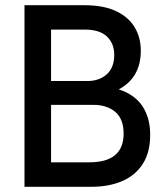

<svg xmlns="http://www.w3.org/2000/svg" viewBox="-20 -717 644 737"><path d="M331.5 0H74V-697H304.5Q377 -697 425 -674.5Q473 -652 496.8 -612.5Q520.5 -573 520.5 -522.5Q520.5 -419 436 -374Q498 -353.5 527.2 -308.8Q556.5 -264 556.5 -199.5Q556.5 -132 528 -87.8Q499.5 -43.5 448.8 -21.8Q398 0 331.5 0ZM315.5 -406Q361 -406 389.8 -431.8Q418.5 -457.5 418.5 -506.5Q418.5 -550 390.5 -576.8Q362.5 -603.5 304.5 -603.5H176V-406ZM323 -94Q454.5 -94 454.5 -204Q454.5 -260.5 422.5 -287.5Q390.5 -314.5 338.5 -314.5H176V-94Z"/></svg>

Font: Acari Sans Neue SemiBold
Style: Regular
Weight: 600
Designer: Alfredo Marco Pradil (font), Cristiano Sobral (main changes)
Foundry: Hanken Design Co. (font), Cristiano Sobral (main changes)
Version: Version 2.459;March 19, 2022;FontCreator 14.0.0.2808 64-bit;